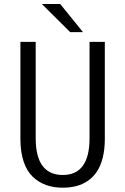

<svg xmlns="http://www.w3.org/2000/svg" viewBox="-20 -904 610 936"><path d="M384.5 -747.5H322L184 -884.5H273.5ZM286 11Q241.5 11 205.5 -1.8Q169.5 -14.5 140.5 -41.5Q111.5 -68.5 95.5 -115.5Q79.5 -162.5 79.5 -227V-700H154V-231Q154 -51 286 -51Q416.5 -51 416.5 -230V-700H491V-227Q491 -175 480.5 -134.2Q470 -93.5 451.8 -66.5Q433.5 -39.5 407.5 -22Q381.5 -4.5 351.5 3.2Q321.5 11 286 11Z"/></svg>

Font: League Mono Narrow Light
Style: Regular
Weight: 300
Width: 3
Designer: Tyler Finck
Foundry: The League of Moveable Type / Tyler Finck
Version: Version 2.210